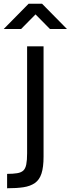

<svg xmlns="http://www.w3.org/2000/svg" viewBox="-20 -938 378 1027"><path d="M18 69V-8Q50 -8 71.5 -11.5Q93 -15 104.5 -25.5Q116 -36 120.5 -58.5Q125 -81 125 -118V-690H213V-100Q213 -44 202 -10Q191 24 166.5 41Q142 58 105.5 63.5Q69 69 18 69ZM0 -783 133 -918H205L338 -783H247L170 -861L93 -783Z"/></svg>

Font: Cairo Play Medium
Style: Regular
Weight: 500
Version: Version 3.119